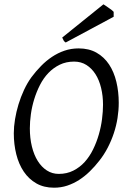

<svg xmlns="http://www.w3.org/2000/svg" viewBox="-20 -854 585 889"><path d="M457 -369.1Q457 -410.2 448.2 -446.5Q439.5 -482.9 422.4 -510Q405.3 -537.1 380.4 -553Q355.5 -568.8 323.2 -568.8Q286.1 -568.8 256.6 -554.4Q227.1 -540 204.1 -516.1Q181.2 -492.2 165 -460.4Q148.9 -428.7 138.4 -394.5Q127.9 -360.4 123 -325.4Q118.2 -290.5 118.2 -259.8Q118.2 -214.4 127.7 -175.5Q137.2 -136.7 154.8 -108.6Q172.4 -80.6 197 -64.7Q221.7 -48.8 252 -48.8Q289.6 -48.8 319.6 -64Q349.6 -79.1 372.3 -104.2Q395 -129.4 411.1 -162.4Q427.2 -195.3 437.5 -231Q447.8 -266.6 452.4 -302.5Q457 -338.4 457 -369.1ZM529.8 -377.9Q529.8 -343.3 524.2 -307.6Q518.6 -272 507.1 -237.3Q495.6 -202.6 478.8 -170.2Q461.9 -137.7 439.9 -109.9Q419.4 -83.5 396.2 -60.8Q373 -38.1 346.9 -21.2Q320.8 -4.4 291.7 5.4Q262.7 15.1 230 15.1Q183.1 15.1 148.2 -4.9Q113.3 -24.9 90.1 -59.3Q66.9 -93.8 55.4 -139.6Q43.9 -185.5 43.9 -236.8Q43.9 -267.6 49.6 -302Q55.2 -336.4 65.7 -370.8Q76.2 -405.3 91.3 -437.7Q106.4 -470.2 126 -497.1Q146.5 -524.4 170.2 -548.6Q193.8 -572.8 220.9 -590.8Q248 -608.9 278.8 -619.4Q309.6 -629.9 344.2 -629.9Q392.1 -629.9 427.2 -609.9Q462.4 -589.8 485.1 -555.4Q507.8 -521 518.8 -475.1Q529.8 -429.2 529.8 -377.9ZM506.3 -776.4 284.2 -657.2Q277.3 -661.6 274.9 -666Q272.5 -670.4 268.1 -680.2L459 -834L470.2 -826.7Q476.6 -822.3 483.6 -817.4Q490.7 -812.5 497.1 -807.6Q503.4 -802.7 506.3 -799.3Z"/></svg>

Font: Gentium Plus Am
Style: Italic
Weight: 400
Italic angle: -8°
Designer: J. Victor Gaultney, Annie Olsen, Iska Routamaa, Becca Hirsbrunner
Foundry: SIL International
Version: Version 5.000